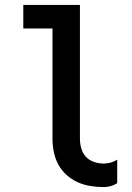

<svg xmlns="http://www.w3.org/2000/svg" viewBox="-20 -755 540 783"><path d="M403 8Q376 8 348.5 3.5Q321 -1 296.5 -12Q272 -23 251.5 -41.5Q231 -60 218 -84Q205 -108 199.5 -135Q194 -162 194 -189V-639H75V-735H306V-189Q306 -169 311.5 -149.5Q317 -130 330.5 -115.5Q344 -101 363.5 -94.5Q383 -88 403 -88Q417 -88 431.5 -92Q446 -96 458 -104V-8Q446 0 431.5 4Q417 8 403 8Z"/></svg>

Font: Iosevka Term Curly
Style: Bold
Weight: 700
Designer: Belleve Invis
Foundry: Belleve Invis
Version: Version 32.3.0